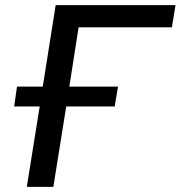

<svg xmlns="http://www.w3.org/2000/svg" viewBox="-20 -725 701 745"><path d="M84 0 134 -312H35L46 -389H146L196 -705H661L647 -619H285L249 -389H438L425 -312H237L187 0Z"/></svg>

Font: Mulish SemiBold
Style: Italic
Weight: 600
Italic angle: -9°
Designer: Vernon Adams
Foundry: Vernon Adams
Version: Version 3.603; ttfautohint (v1.8.3)